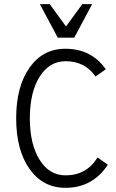

<svg xmlns="http://www.w3.org/2000/svg" viewBox="-20 -900 563 933"><path d="M298.8 -602.5Q392.6 -602.5 444.3 -528.3L494.1 -563.5Q423.8 -663.1 297.9 -663.1Q188.5 -663.1 123.5 -571.3Q58.6 -479.5 58.6 -325.2Q58.6 -170.9 123.5 -79.1Q188.5 12.7 297.9 12.7Q430.7 12.7 503.9 -99.6L454.1 -134.8Q400.4 -47.9 298.8 -47.9Q219.7 -47.9 172.4 -123.5Q125 -199.2 125 -325.2Q125 -451.2 172.4 -526.9Q219.7 -602.5 298.8 -602.5ZM173.8 -879.9H221.7L300.8 -771.5L379.9 -879.9H427.7L340.8 -716.8H260.7Z"/></svg>

Font: Lohit Devanagari
Style: Regular
Weight: 400
Version: 2.95.4